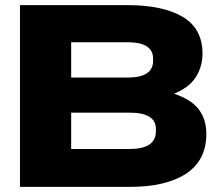

<svg xmlns="http://www.w3.org/2000/svg" viewBox="-20 -730 859 750"><path d="M58 0V-710H477Q617 -710 694 -664Q771 -618 771 -521Q771 -470 745 -429Q719 -388 660 -364Q728 -341 757 -302Q786 -263 786 -207Q786 -104 707.5 -52Q629 0 486 0ZM478 -565H258V-427H478Q578 -427 578 -492V-501Q578 -565 478 -565ZM258 -148H486Q589 -148 589 -217V-226Q589 -290 486 -290H258Z"/></svg>

Font: Special Gothic Expanded One
Style: Regular
Weight: 400
Designer: Alistair McCready
Foundry: Monolith
Version: Version 1.010; ttfautohint (v1.8.4.7-5d5b)